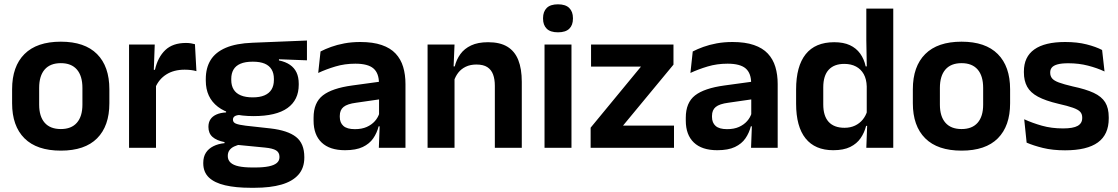

<svg xmlns="http://www.w3.org/2000/svg" viewBox="-20 -702 5312 912"><path d="M269 13.5Q155 13.5 96.2 -45Q37.5 -103.5 37.5 -211.5V-278Q37.5 -386.5 96.2 -445.2Q155 -504 269 -504Q382.5 -504 441 -445.2Q499.5 -386.5 499.5 -278V-211.5Q499.5 -103.5 441.2 -45Q383 13.5 269 13.5ZM269 -89Q319 -89 345.2 -119Q371.5 -149 371.5 -205V-284.5Q371.5 -341.5 345.2 -371.8Q319 -402 269 -402Q218.5 -402 192.2 -371.8Q166 -341.5 166 -284.5V-205Q166 -149 192.2 -119Q218.5 -89 269 -89Z M717.5 -285 685 -370.5H716Q729.5 -430 765 -464Q800.5 -498 863.5 -498Q876.5 -498 887 -496.2Q897.5 -494.5 906 -492L913 -364Q902 -367.5 887.5 -369.2Q873 -371 857 -371Q806 -371 770.2 -348.5Q734.5 -326 717.5 -285ZM593 0V-490.5H715L709.5 -340L721 -335.5V0Z M1184 -150.5Q1072.5 -150.5 1015 -194.8Q957.5 -239 957.5 -319V-326.5Q957.5 -379.5 980.5 -416.8Q1003.5 -454 1052.5 -475Q1101.5 -496 1179.5 -499L1438 -509.5V-415.5L1305 -420.5V-415Q1336.5 -408.5 1357.2 -394.2Q1378 -380 1388.5 -357.8Q1399 -335.5 1399 -304V-299.5Q1399 -227 1345.5 -188.8Q1292 -150.5 1184 -150.5ZM1178 93.5H1192Q1231 93.5 1256.5 88.2Q1282 83 1294.8 72.2Q1307.5 61.5 1307.5 44.5V43Q1307.5 22 1291.2 12.2Q1275 2.5 1239 -1L1095.5 -15L1125 -16.5Q1106.5 -13 1092.2 -6.2Q1078 0.5 1070 11.5Q1062 22.5 1062 38.5V39.5Q1062 58 1075 70.2Q1088 82.5 1114 88Q1140 93.5 1178 93.5ZM1171 190Q1100 190 1049.5 178.2Q999 166.5 972.2 141Q945.5 115.5 945.5 73.5V71.5Q945.5 43 958 23.5Q970.5 4 993.5 -7.5Q1016.5 -19 1046.5 -22V-27Q1008.5 -34.5 989.2 -51.8Q970 -69 970 -99V-99.5Q970 -120.5 979.5 -135Q989 -149.5 1007.8 -158Q1026.5 -166.5 1054 -168V-182.5L1162.5 -155.5L1127.5 -156.5Q1104.5 -156 1095.5 -150.2Q1086.5 -144.5 1086.5 -134V-133.5Q1086.5 -120.5 1100.5 -114.8Q1114.5 -109 1147 -105L1264.5 -92Q1347 -82.5 1386.2 -51.5Q1425.5 -20.5 1425.5 44V46.5Q1425.5 96 1397.5 127.8Q1369.5 159.5 1316.8 174.8Q1264 190 1189 190ZM1180.5 -239.5Q1214 -239.5 1236.2 -249Q1258.5 -258.5 1269.8 -277Q1281 -295.5 1281 -322V-327.5Q1281 -354 1270 -372.2Q1259 -390.5 1237 -399.8Q1215 -409 1181.5 -409H1180Q1144.5 -409 1122 -399.2Q1099.5 -389.5 1089 -371.2Q1078.5 -353 1078.5 -327.5V-322Q1078.5 -295.5 1089.8 -277Q1101 -258.5 1123.8 -249Q1146.5 -239.5 1180.5 -239.5Z M1779.5 0 1784 -120 1780.5 -131V-284.5L1780 -306.5Q1780 -354.5 1753.8 -377Q1727.5 -399.5 1668 -399.5Q1617.5 -399.5 1573.2 -386.2Q1529 -373 1491.5 -355.5L1502.5 -457.5Q1524.5 -469 1552.8 -479.2Q1581 -489.5 1616 -496Q1651 -502.5 1691.5 -502.5Q1751.5 -502.5 1793 -488.2Q1834.5 -474 1859.2 -447.5Q1884 -421 1895 -384.2Q1906 -347.5 1906 -303V0ZM1619 11.5Q1546 11.5 1507.8 -25Q1469.5 -61.5 1469.5 -129V-143Q1469.5 -214.5 1513.5 -248.8Q1557.5 -283 1653 -296L1792 -315L1799.5 -232.5L1671.5 -214Q1629.5 -208.5 1611.8 -194Q1594 -179.5 1594 -151.5V-146.5Q1594 -119 1611.2 -103.8Q1628.5 -88.5 1665.5 -88.5Q1698.5 -88.5 1722 -99Q1745.5 -109.5 1760.8 -126.8Q1776 -144 1782.5 -165.5L1800.5 -102H1778.5Q1770.5 -70.5 1752.8 -44.8Q1735 -19 1703 -3.8Q1671 11.5 1619 11.5Z M2330.5 0V-294.5Q2330.5 -325.5 2322.2 -348Q2314 -370.5 2295 -383Q2276 -395.5 2243 -395.5Q2214 -395.5 2192.2 -385Q2170.5 -374.5 2156.8 -356.8Q2143 -339 2136 -316.5L2116 -386.5H2140Q2148 -419 2166.8 -445Q2185.5 -471 2217.8 -486.2Q2250 -501.5 2298.5 -501.5Q2355 -501.5 2390 -480.2Q2425 -459 2441.8 -417Q2458.5 -375 2458.5 -313V0ZM2011 0V-490.5H2139L2134 -371L2139 -360.5V0Z M2566.5 0V-490.5H2694.5V0ZM2630.5 -548.5Q2594 -548.5 2576.8 -565.8Q2559.5 -583 2559.5 -613.5V-616Q2559.5 -646.5 2576.8 -664Q2594 -681.5 2630.5 -681.5Q2666.5 -681.5 2684 -664Q2701.5 -646.5 2701.5 -616V-613.5Q2701.5 -582.5 2684 -565.5Q2666.5 -548.5 2630.5 -548.5Z M3181.5 -105.5V0H2785.5V-95.5L3024.5 -385.5H2787.5V-490.5H3179V-395L2939.5 -105.5Z M3547.5 0 3552 -120 3548.5 -131V-284.5L3548 -306.5Q3548 -354.5 3521.8 -377Q3495.5 -399.5 3436 -399.5Q3385.5 -399.5 3341.2 -386.2Q3297 -373 3259.5 -355.5L3270.5 -457.5Q3292.5 -469 3320.8 -479.2Q3349 -489.5 3384 -496Q3419 -502.5 3459.5 -502.5Q3519.5 -502.5 3561 -488.2Q3602.5 -474 3627.2 -447.5Q3652 -421 3663 -384.2Q3674 -347.5 3674 -303V0ZM3387 11.5Q3314 11.5 3275.8 -25Q3237.5 -61.5 3237.5 -129V-143Q3237.5 -214.5 3281.5 -248.8Q3325.5 -283 3421 -296L3560 -315L3567.5 -232.5L3439.5 -214Q3397.5 -208.5 3379.8 -194Q3362 -179.5 3362 -151.5V-146.5Q3362 -119 3379.2 -103.8Q3396.5 -88.5 3433.5 -88.5Q3466.5 -88.5 3490 -99Q3513.5 -109.5 3528.8 -126.8Q3544 -144 3550.5 -165.5L3568.5 -102H3546.5Q3538.5 -70.5 3520.8 -44.8Q3503 -19 3471 -3.8Q3439 11.5 3387 11.5Z M3938 11.5Q3851.5 11.5 3806.5 -44.5Q3761.5 -100.5 3761.5 -209.5V-277Q3761.5 -387.5 3807 -444.5Q3852.5 -501.5 3942.5 -501.5Q3986.5 -501.5 4016.8 -487.5Q4047 -473.5 4065.8 -447.5Q4084.5 -421.5 4092 -386.5H4129.5L4097 -291.5Q4096 -326 4082.8 -349.8Q4069.5 -373.5 4046 -386Q4022.5 -398.5 3990.5 -398.5Q3942 -398.5 3916.2 -370.5Q3890.5 -342.5 3890.5 -287V-206Q3890.5 -151 3916.2 -123Q3942 -95 3991.5 -95Q4019.5 -95 4041.5 -105.5Q4063.5 -116 4078.2 -134.2Q4093 -152.5 4099.5 -175.5L4130 -104H4094Q4086 -72 4068 -45.8Q4050 -19.5 4018.5 -4Q3987 11.5 3938 11.5ZM4095 0 4099.5 -120 4097 -148.5V-349L4097.5 -369.5L4095 -510V-661H4223V0Z M4547.5 13.5Q4433.5 13.5 4374.8 -45Q4316 -103.5 4316 -211.5V-278Q4316 -386.5 4374.8 -445.2Q4433.5 -504 4547.5 -504Q4661 -504 4719.5 -445.2Q4778 -386.5 4778 -278V-211.5Q4778 -103.5 4719.8 -45Q4661.5 13.5 4547.5 13.5ZM4547.5 -89Q4597.5 -89 4623.8 -119Q4650 -149 4650 -205V-284.5Q4650 -341.5 4623.8 -371.8Q4597.5 -402 4547.5 -402Q4497 -402 4470.8 -371.8Q4444.5 -341.5 4444.5 -284.5V-205Q4444.5 -149 4470.8 -119Q4497 -89 4547.5 -89Z M5039 12Q4980 12 4934.2 0.8Q4888.5 -10.5 4856.5 -24.5L4845 -135.5Q4883 -118 4928.8 -105Q4974.5 -92 5029.5 -92Q5077.5 -92 5099 -104.2Q5120.5 -116.5 5120.5 -141V-144Q5120.5 -160.5 5110.8 -171Q5101 -181.5 5076.5 -190.2Q5052 -199 5007.5 -209Q4946 -223.5 4910.2 -242.8Q4874.5 -262 4859 -290.2Q4843.5 -318.5 4843.5 -358V-362.5Q4843.5 -432 4893 -467.2Q4942.5 -502.5 5039.5 -502.5Q5097 -502.5 5141.2 -491.2Q5185.5 -480 5215 -464.5L5226.5 -362.5Q5191.5 -379 5148 -390.2Q5104.5 -401.5 5054.5 -401.5Q5022 -401.5 5003.2 -396.2Q4984.5 -391 4976.5 -381.5Q4968.5 -372 4968.5 -358.5V-356Q4968.5 -341 4977.2 -330Q4986 -319 5009.5 -310.2Q5033 -301.5 5075.5 -291.5Q5137.5 -278.5 5175 -261Q5212.5 -243.5 5229.5 -216.2Q5246.5 -189 5246.5 -145V-139Q5246.5 -63 5195 -25.5Q5143.5 12 5039 12Z"/></svg>

Font: Anek Odia SemiBold
Style: Regular
Weight: 600
Version: Version 1.003